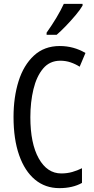

<svg xmlns="http://www.w3.org/2000/svg" viewBox="-20 -963 486 993"><path d="M292 -649Q237 -649 203 -608.5Q169 -568 153 -501.5Q137 -435 137 -357Q137 -221 180.5 -143.5Q224 -66 297 -66Q327 -66 353.5 -73.5Q380 -81 404 -93V-17Q356 10 287 10Q214 10 161 -34Q108 -78 79 -160.5Q50 -243 50 -358Q50 -460 76 -543Q102 -626 155.5 -675.5Q209 -725 289 -725Q361 -725 422 -689L392 -618Q370 -632 345 -640.5Q320 -649 292 -649ZM407 -934Q395 -913 371 -884.5Q347 -856 320.5 -828.5Q294 -801 273 -783H221V-794Q279 -876 310 -943H407Z"/></svg>

Font: Noto Sans Gurmukhi ExtraCondensed
Style: Regular
Weight: 400
Width: 2
Designer: Jelle Bosma - Monotype Design Team
Foundry: Monotype Imaging Inc.
Version: Version 2.004; ttfautohint (v1.8.4.7-5d5b)